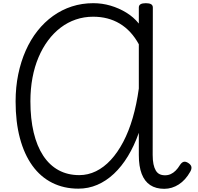

<svg xmlns="http://www.w3.org/2000/svg" viewBox="-20 -1168 1241 1206"><path d="M472 17Q381 17 307.5 -20Q234 -57 183 -128Q132 -199 105 -300.5Q78 -402 78 -531Q78 -621 94.5 -701Q111 -781 141.5 -850Q172 -919 215.5 -974Q259 -1029 313.5 -1068Q368 -1107 431.5 -1127.5Q495 -1148 566 -1148Q622 -1148 674.5 -1132.5Q727 -1117 773 -1089Q819 -1061 852 -1020V-1121Q852 -1135 863 -1141.5Q874 -1148 896 -1148Q918 -1148 929 -1141.5Q940 -1135 940 -1121L939 -195Q939 -161 944 -137Q949 -113 958.5 -97Q968 -81 982.5 -74Q997 -67 1017 -67Q1036 -67 1052.5 -74.5Q1069 -82 1083.5 -96.5Q1098 -111 1110 -131Q1121 -148 1133.5 -151.5Q1146 -155 1163 -144Q1181 -132 1182.5 -118Q1184 -104 1174 -88Q1160 -63 1142 -43Q1124 -23 1103 -9.5Q1082 4 1059 11Q1036 18 1012 18Q959 18 923.5 -5.5Q888 -29 870 -76Q852 -123 852 -194V-334Q823 -252 783.5 -187Q744 -122 695.5 -76.5Q647 -31 591 -7Q535 17 472 17ZM171 -532Q171 -422 191.5 -336Q212 -250 251.5 -190Q291 -130 348 -99Q405 -68 478 -68Q533 -68 583 -92.5Q633 -117 676 -163.5Q719 -210 754 -276.5Q789 -343 813.5 -427Q838 -511 852 -612V-890Q805 -976 732.5 -1019.5Q660 -1063 565 -1063Q508 -1063 456.5 -1045.5Q405 -1028 361 -994.5Q317 -961 282 -914Q247 -867 222 -808Q197 -749 184 -679.5Q171 -610 171 -532Z"/></svg>

Font: Playwrite CL
Style: Regular
Weight: 400
Designer: Veronika Burian, José Scaglione
Foundry: TypeTogether
Version: Version 1.002